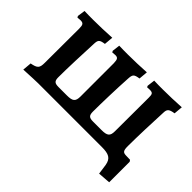

<svg xmlns="http://www.w3.org/2000/svg" viewBox="-117 -763 1146 1146"><g transform="rotate(45 455.5 -190.5)"><path d="M869 -65 833 -66C808 -67 802 -76 802 -115C802 -196 807 -321 811 -406C812 -435 822 -443 861 -449L866 -505C814 -502 762 -500 709 -500C685 -500 661 -500 637 -501L631 -452L635 -443C644 -444 651 -444 657 -444C682 -444 686 -436 686 -407L685 -122C685 -81 671 -70 623 -70H552C519 -70 509 -79 509 -112C509 -184 513 -314 518 -397C520 -435 525 -442 566 -448L571 -505C518 -502 467 -500 415 -500C391 -500 367 -500 342 -501L336 -452L341 -443C347 -444 358 -445 365 -445C387 -445 392 -436 393 -404V-123C393 -81 379 -70 331 -70H261C227 -70 218 -79 218 -112C218 -184 223 -315 227 -397C228 -435 233 -442 274 -448L279 -505C226 -502 175 -500 122 -500C98 -500 74 -500 49 -501L42 -452L47 -443C53 -444 65 -445 71 -445C95 -445 101 -436 101 -404L100 -114C100 -70 90 -61 43 -52L38 5C99 2 140 0 159 0H696C754 0 780 12 788 60L797 124L876 118V-55Z"/></g></svg>

Font: Alegreya SC
Style: Bold
Weight: 700
Designer: Juan Pablo del Peral
Foundry: Huerta Tipografica
Version: Version 2.007;PS 002.007;hotconv 1.0.88;makeotf.lib2.5.64775